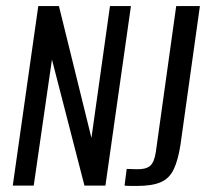

<svg xmlns="http://www.w3.org/2000/svg" viewBox="-20 -611 683 632"><path d="M22 0 106 -591H174L281 -157L342 -591H411L327 0H258L151 -415L91 0ZM432 1Q423 1 411 1Q399 1 390 0L397 -55L429 -54Q460 -53 474 -65Q488 -77 493 -111L560 -591H638L574 -134Q566 -83 551.5 -53Q537 -23 508.5 -11Q480 1 432 1Z"/></svg>

Font: Alumni Sans Medium
Style: Italic
Weight: 500
Italic angle: -8°
Designer: Robert E. Leuschke
Foundry: Robert E. Leuschke
Version: Version 1.016